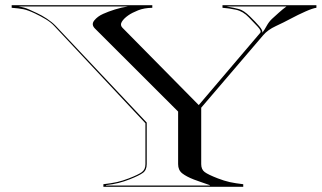

<svg xmlns="http://www.w3.org/2000/svg" viewBox="-20 -720 1240 740"><path d="M378.5 -10Q409 -13.5 430.5 -18.2Q452 -23 476.5 -32.5Q514 -47 527.2 -57Q540.5 -67 540.5 -87.5V-245L189 -620Q176 -634 156.5 -645.8Q137 -657.5 115 -668Q87.5 -681 70.2 -684.5Q53 -688 25 -690V-700H567V-690Q535.5 -689.5 512.2 -680.2Q489 -671 474 -660.5Q457 -648.5 449.5 -636Q442 -623.5 451.5 -613.5L746 -315L983 -593.5Q989 -600.5 972.5 -618Q956 -635.5 939 -653Q917 -676.5 889.2 -682.5Q861.5 -688.5 837.5 -690V-700H1199.5V-690Q1186 -688.5 1157.8 -676Q1129.5 -663.5 1099.5 -647.5Q1074.5 -634 1043.2 -619.5Q1012 -605 995 -585L755.5 -305V-87.5Q755.5 -67 768.8 -57Q782 -47 819.5 -32.5Q844 -23 865.5 -18.2Q887 -13.5 917.5 -10V0H378.5ZM991 -594Q999 -604 1007.5 -619.8Q1016 -635.5 1028 -647Q1038.5 -656.5 1054.5 -671Q1070.5 -685.5 1084 -695H853.5Q883 -690 901.2 -685Q919.5 -680 943.5 -656.5Q964.5 -636 979 -619.2Q993.5 -602.5 991 -594ZM388.5 -6.5V-5H788.5V-6.5Q769 -13.5 755.5 -18Q742 -22.5 727.5 -28Q698 -39.5 682.2 -52Q666.5 -64.5 666.5 -87.5V-290L346.5 -609.5Q330.5 -625 343.2 -641Q356 -657 377.5 -666.5Q397.5 -675.5 423 -683.5Q448.5 -691.5 472.5 -695H51.5Q75 -691.5 90.5 -684.2Q106 -677 122.5 -669.5Q141 -661 160.8 -648Q180.5 -635 194.5 -620.5L545.5 -247.5V-87.5Q545.5 -64.5 530.8 -53.8Q516 -43 479 -28.5Q457.5 -20 436.5 -14.8Q415.5 -9.5 388.5 -6.5Z"/></svg>

Font: Engraving Unshaded CC
Style: Bold
Weight: 700
Designer: indestructible type*
Foundry: Cowboy Collective
Version: Version 1.000